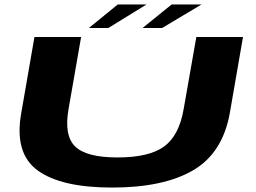

<svg xmlns="http://www.w3.org/2000/svg" viewBox="-20 -841 1150 864"><path d="M484.5 3Q715 3 848.2 -74.2Q981.5 -151.5 1014 -331.5L1073.5 -674.5H863.5L806.5 -350.5Q786 -231 718.5 -181.8Q651 -132.5 509 -132.5Q368 -132.5 317.8 -182.2Q267.5 -232 288.5 -350.5L345 -674.5H135L75.5 -331.5Q43.5 -151.5 149.2 -74.2Q255 3 484.5 3ZM621.5 -715H709.5L887 -821H752.5ZM380 -715H467.5L639.5 -821H510Z"/></svg>

Font: Anybody ExtraExpanded
Style: Bold Italic
Weight: 700
Width: 8
Italic angle: -10°
Version: Version 1.113;gftools[0.9.25]